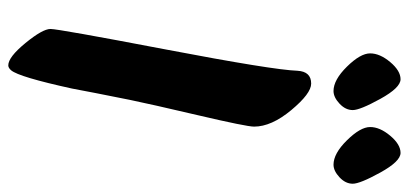

<svg xmlns="http://www.w3.org/2000/svg" viewBox="-282 -719 988 464"><g transform="rotate(90 212.0 -487.0)"><path d="M378 -799Q351 -799 319 -831.5Q287 -864 287 -887.5Q287 -911 308 -936Q329 -961 349.5 -961Q370 -961 397 -912Q424 -863 424 -845.5Q424 -828 408.5 -813.5Q393 -799 378 -799ZM200 -799Q173 -799 141 -831.5Q109 -864 109 -887.5Q109 -911 130 -936Q151 -961 171.5 -961Q192 -961 219 -912Q246 -863 246 -845.5Q246 -828 230.5 -813.5Q215 -799 200 -799ZM151 -712Q153 -745 182 -745Q206 -745 246 -697Q286 -649 286 -607Q286 -589 258.5 -471.5Q231 -354 221.5 -307.5Q212 -261 205 -224.5Q198 -188 194 -167Q166 -39 150 -20Q144 -13 138 -13Q118 -13 84 -54.5Q50 -96 50 -115Q50 -134 99.5 -393.5Q149 -653 151 -712Z"/></g></svg>

Font: Kalam
Style: Bold
Weight: 700
Version: Version 2.001;PS 1.0;hotconv 1.0.79;makeotf.lib2.5.61930; tt